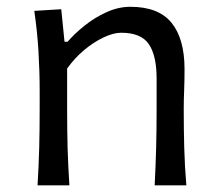

<svg xmlns="http://www.w3.org/2000/svg" viewBox="-20 -554 650 574"><path d="M92.3 0Q95.7 -58.1 97.2 -111.8Q98.6 -165.5 98.6 -230V-282.7Q98.6 -340.3 95 -400.9Q91.3 -461.4 82.5 -521.5L163.1 -526.4L172.9 -429.2H182.1Q202.1 -452.6 232.2 -476.8Q262.2 -501 297.9 -517.3Q333.5 -533.7 369.6 -533.7Q454.1 -533.7 492.9 -485.8Q531.7 -438 531.7 -347.2Q531.7 -313 530.5 -283.2Q529.3 -253.4 529.3 -230Q529.3 -165.5 530.8 -111.8Q532.2 -58.1 537.1 0H442.4Q445.3 -58.1 446.8 -111.3Q448.2 -164.6 448.2 -226.6V-319.8Q448.2 -387.7 425 -421.9Q401.9 -456.1 342.3 -456.1Q318.8 -456.1 289.1 -441.9Q259.3 -427.7 230.7 -403.6Q202.1 -379.4 180.7 -349.1V-226.6Q180.7 -164.6 182.1 -111.3Q183.6 -58.1 187.5 0Z"/></svg>

Font: Pinar DS4-Regular
Style: Regular
Weight: 400
Designer: Amin Abedi
Version: Version 2.000